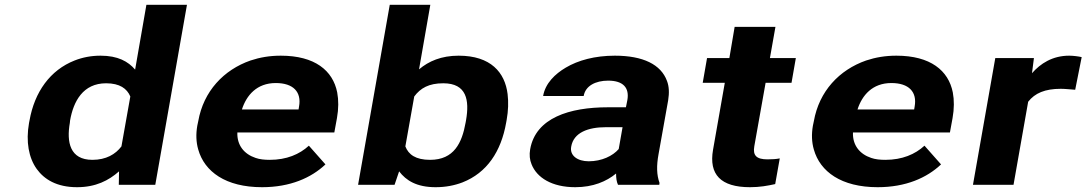

<svg xmlns="http://www.w3.org/2000/svg" viewBox="-20 -770 4527 800"><path d="M476 -56 475 0H627L759 -750H590L543 -480C514 -514 471 -538 399 -538C360 -538 324 -531 291 -518C189 -478 124 -387 103 -268L101 -258C87 -179 100 -112 133 -66C164 -23 216 10 301 10C379 10 433 -18 476 -56ZM523 -368 486 -160C461 -127 422 -104 365 -104C271 -104 257 -178 271 -258L272 -268C286 -348 326 -423 422 -423C479 -423 509 -401 523 -368Z M1336 -85 1267 -163C1228 -127 1174 -104 1104 -104C1082 -104 1062 -106 1045 -112C997 -128 967 -165 969 -218H1373L1384 -278C1391 -317 1391 -353 1385 -385C1367 -476 1292 -538 1150 -538C1104 -538 1063 -531 1024 -518C912 -479 828 -390 806 -265L802 -246C796 -211 797 -178 806 -147C832 -55 920 10 1072 10C1189 10 1277 -29 1336 -85ZM1226 -326 1224 -314H988C1007 -373 1050 -424 1129 -424C1202 -424 1237 -387 1226 -326Z M1726 -481 1773 -750H1604L1472 0H1624L1643 -56C1672 -18 1716 10 1795 10C1836 10 1873 3 1907 -10C2009 -50 2068 -139 2089 -259L2091 -270C2098 -309 2099 -345 2095 -378C2084 -468 2025 -538 1891 -538C1819 -538 1766 -515 1726 -481ZM1772 -104C1712 -104 1682 -126 1669 -160L1706 -368C1732 -403 1767 -423 1827 -423C1925 -423 1936 -352 1922 -270L1920 -259C1905 -175 1872 -104 1772 -104Z M2724 -128 2764 -352C2769 -383 2768 -410 2759 -433C2734 -501 2660 -538 2542 -538C2459 -538 2389 -519 2337 -488C2293 -462 2252 -423 2243 -370H2412C2419 -412 2461 -434 2514 -434C2577 -434 2603 -404 2594 -353L2588 -323H2513C2353 -323 2212 -279 2189 -148C2185 -125 2187 -104 2195 -85C2217 -30 2279 10 2377 10C2451 10 2507 -14 2547 -47C2547 -28 2549 -13 2555 0H2727L2728 -8C2716 -41 2715 -79 2724 -128ZM2360 -159C2370 -218 2431 -240 2504 -240H2574L2558 -149C2533 -120 2487 -98 2433 -98C2386 -98 2353 -122 2360 -159Z M3105 10C3146 10 3178 4 3210 -3L3229 -110C3214 -107 3197 -106 3178 -106C3132 -106 3116 -122 3123 -161L3170 -425H3278L3296 -528H3188L3211 -658H3041L3019 -528H2926L2908 -425H3000L2951 -146C2933 -43 2983 10 3105 10Z M3901 -85 3832 -163C3793 -127 3739 -104 3669 -104C3647 -104 3627 -106 3610 -112C3562 -128 3532 -165 3534 -218H3938L3949 -278C3956 -317 3956 -353 3950 -385C3932 -476 3857 -538 3715 -538C3669 -538 3628 -531 3589 -518C3477 -479 3393 -390 3371 -265L3367 -246C3361 -211 3362 -178 3371 -147C3397 -55 3485 10 3637 10C3754 10 3842 -29 3901 -85ZM3791 -326 3789 -314H3553C3572 -373 3615 -424 3694 -424C3767 -424 3802 -387 3791 -326Z M4435 -538C4365 -538 4315 -505 4280 -465L4288 -528H4127L4034 0H4203L4264 -346C4292 -382 4334 -400 4400 -400C4419 -400 4443 -397 4460 -396L4487 -532C4475 -535 4451 -538 4435 -538Z"/></svg>

Font: Asimov
Style: XWidIt
Weight: 500
Designer: Google
Version: Version 2.000980; 2014